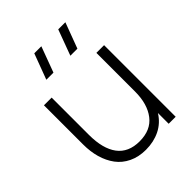

<svg xmlns="http://www.w3.org/2000/svg" viewBox="-220 -891 1024 1024"><g transform="rotate(-45 291.5 -379.5)"><path d="M277.3 12.7Q223.1 12.7 180.9 -7.6Q138.7 -27.8 112.5 -63.2Q86.4 -98.6 73.2 -144.5Q60.1 -190.4 60.1 -244.6V-540H118.2V-258.8Q118.2 -154.3 159.9 -98.6Q201.7 -43 285.2 -43Q370.1 -43 412.8 -98.9Q455.6 -154.8 455.6 -248.5V-540H513.7V0H460.9V-81.1Q431.6 -34.2 384 -10.7Q336.4 12.7 277.3 12.7ZM165.5 -627.4 219.7 -772.5H272.9L219.2 -627.4ZM346.7 -627.4 400.4 -772.5H454.1L399.9 -627.4Z"/></g></svg>

Font: Manrope Light
Style: Regular
Weight: 300
Designer: Mikhail Sharanda
Foundry: Mikhail Sharanda
Version: Version 4.505;FEAKit 1.0